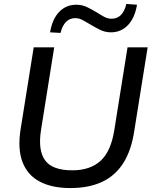

<svg xmlns="http://www.w3.org/2000/svg" viewBox="-20 -945 775 974"><path d="M337 9Q244 9 182 -23.5Q120 -56 94.5 -122Q69 -188 84 -286L151 -705H255L188 -285Q172 -183 208.5 -132Q245 -81 347 -81Q437 -81 490 -129Q543 -177 560 -286L627 -705H729L661 -280Q646 -181 605 -117Q564 -53 497 -22Q430 9 337 9ZM287 -778 234 -781Q245 -848 280 -884.5Q315 -921 367 -921Q397 -921 422.5 -908.5Q448 -896 471 -882Q491 -869 509 -859.5Q527 -850 546 -850Q603 -850 621 -925L675 -921Q664 -854 629 -817.5Q594 -781 543 -781Q513 -781 487 -794Q461 -807 438 -821Q418 -833 399.5 -843Q381 -853 362 -853Q306 -853 287 -778Z"/></svg>

Font: Mulish ExtraLight SemiBold
Style: Italic
Weight: 600
Italic angle: -9°
Version: Version 3.603